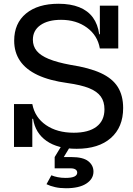

<svg xmlns="http://www.w3.org/2000/svg" viewBox="-20 -782 706 1022"><path d="M388 10Q287.5 10 227.8 -31.8Q168 -73.5 156 -149.5H134L152 -228Q165.5 -157 224.8 -116.2Q284 -75.5 372.5 -75.5Q451.5 -75.5 493.8 -107.8Q536 -140 536 -200Q536 -241 516.5 -268.2Q497 -295.5 454 -312.8Q411 -330 339 -340Q243.5 -353 180.8 -382.5Q118 -412 86.8 -457.8Q55.5 -503.5 55.5 -565.5Q55.5 -658 118.5 -710Q181.5 -762 291.5 -762Q356 -762 402 -743.5Q448 -725 474.5 -688.8Q501 -652.5 508 -599.5H530L511.5 -524Q499.5 -593.5 442.8 -635Q386 -676.5 305 -676.5Q235.5 -676.5 195.2 -648.2Q155 -620 155 -570.5Q155 -536 175.5 -511Q196 -486 240 -468Q284 -450 354 -437Q455 -421.5 516.8 -393Q578.5 -364.5 607 -319Q635.5 -273.5 635.5 -207Q635.5 -105 570.2 -47.5Q505 10 388 10ZM54.5 0V-228H152V0ZM511.5 -524V-752H609.5V-524ZM253.5 151Q267 157 286.8 161Q306.5 165 329 165Q360.5 165 375.8 157.8Q391 150.5 391 137Q391 126 381.8 120Q372.5 114 356.5 114H271V54H360Q422 54 449.8 76Q477.5 98 477.5 131.5Q477.5 170.5 439.5 195.2Q401.5 220 331 220Q299.5 220 273.8 214.2Q248 208.5 227.5 198.5ZM314 -17H362.5L319.5 54H271Z"/></svg>

Font: Hepta Slab Medium
Style: Regular
Weight: 500
Designer: Michael LaGattuta
Foundry: Michael LaGattuta
Version: Version 1.102